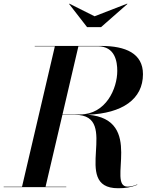

<svg xmlns="http://www.w3.org/2000/svg" viewBox="-58 -994 820 1020"><path d="M444.5 -907.5 310.5 -974.5 309 -973 404.5 -850H479L619 -973L617 -974.5ZM-38.5 -2V0H294V-2H184L273.5 -384H341.5C587.5 -384 313.5 6 569 6C610 6 635.5 2 671.5 -12L670.5 -14C654.5 -7.5 638.5 -2.5 620 -2.5C506 -2.5 713.5 -359.5 409 -384.5C592 -392 701.5 -467 701.5 -600C701.5 -710 610 -750 479 -750H126.5V-748H233.5L59 -2ZM461.5 -748C553.5 -748 565 -666.5 565 -617.5C565 -523.5 505 -386 366.5 -386H274L358.5 -748Z"/></svg>

Font: Bodoni* 96pt Medium
Style: Italic
Weight: 500
Italic angle: -13°
Version: Version 2.3